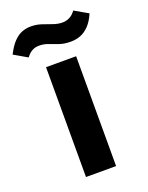

<svg xmlns="http://www.w3.org/2000/svg" viewBox="-201 -809 677 881"><g transform="rotate(-20 137.5 -369.0)"><path d="M62.9 0V-536.3H209.9V0ZM210.4 -607.4Q178.3 -607.4 154.4 -615.9Q130.4 -624.3 110 -632.2Q89.6 -640.1 66.9 -640.1Q45.7 -640.1 30.4 -630.9Q15.1 -621.7 3.6 -605.4L-61.4 -643.1Q-42.7 -679.7 -23.6 -699.6Q-4.4 -719.6 16.6 -727.8Q37.7 -736 60.3 -736Q87.7 -736 112 -727.9Q136.3 -719.9 159.4 -711.4Q182.6 -703 204.9 -703Q223.3 -703 239.9 -711.4Q256.4 -719.9 269.1 -738L335.1 -700Q319.6 -664.4 299.6 -644.1Q279.7 -623.9 257.4 -615.6Q235.1 -607.4 210.4 -607.4Z"/></g></svg>

Font: Mona Sans ExtraLight
Style: Regular
Weight: 200
Designer: Deni Anggara
Foundry: GitHub
Version: Version 2.000